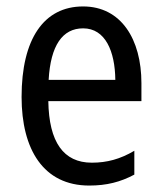

<svg xmlns="http://www.w3.org/2000/svg" viewBox="-20 -566 502 596"><path d="M238 -546C116 -546 47 -445 47 -265C47 -102 115 10 257 10C311 10 354 -1 397 -24V-98C353 -72 312 -61 265 -61C177 -61 132 -125 130 -252H419V-308C419 -444 356 -546 238 -546ZM238 -478C307 -478 337 -407 338 -318H131C137 -425 174 -478 238 -478Z"/></svg>

Font: Noto Sans Lao UI Cond
Style: Regular
Weight: 400
Width: 3
Designer: Monotype Design Team
Foundry: Monotype Imaging Inc.
Version: Version 2.000